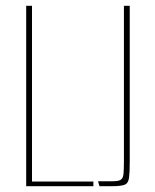

<svg xmlns="http://www.w3.org/2000/svg" viewBox="-20 -640 532 660"><path d="M70 -620H90V-16H301V0H70ZM322 0 317 -17H368Q387 -17 395 -22Q403 -27 404.5 -42Q406 -57 406 -88V-620H426V-85Q426 -47 423.5 -28.5Q421 -10 408.5 -5Q396 0 366 0Z"/></svg>

Font: Smooch Sans Thin Thin
Style: Regular
Weight: 250
Version: Version 1.010